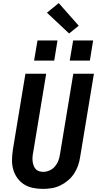

<svg xmlns="http://www.w3.org/2000/svg" viewBox="-20 -1211 640 1239"><path d="M257 8Q224 8 192.5 1.5Q161 -5 135.5 -21Q110 -37 92 -62Q74 -87 65.5 -117Q57 -147 57.5 -179.5Q58 -212 63 -245L144 -735H278L194 -227Q191 -213 190 -198.5Q189 -184 190.5 -170.5Q192 -157 196.5 -144Q201 -131 209.5 -121Q218 -111 231.5 -106.5Q245 -102 259 -102Q279 -102 299.5 -111Q320 -120 334.5 -137Q349 -154 356.5 -174Q364 -194 367 -215L453 -735H586L497 -197Q493 -169 483.5 -142Q474 -115 457.5 -90Q441 -65 417.5 -45.5Q394 -26 367.5 -13.5Q341 -1 313 3.5Q285 8 257 8ZM430 -820 452 -950H581L560 -820ZM200 -820 222 -950H351L330 -820ZM426 -995 283 -1129 359 -1191 488 -1045Z"/></svg>

Font: Iosevka SS04 XBd Ex Obl
Style: Regular
Weight: 800
Width: 7
Italic angle: -9°
Monospace: yes
Designer: Belleve Invis
Foundry: Belleve Invis
Version: Version 19.0.0; ttfautohint (v1.8.4)